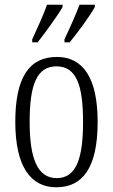

<svg xmlns="http://www.w3.org/2000/svg" viewBox="-20 -786 479 816"><path d="M254 -619V-606H276C313 -651 364 -721 383 -756V-766H318C301 -721 280 -674 254 -619ZM117 -619V-606H140C175 -651 226 -721 246 -756V-766H180C164 -721 142 -674 117 -619ZM219 10C334 10 395 -77 395 -268C395 -453 334 -544 222 -544C102 -544 45 -454 45 -268C45 -79 110 10 219 10ZM221 -29C140 -29 106 -111 106 -268C106 -425 136 -504 220 -504C304 -504 333 -425 333 -268C333 -112 304 -29 221 -29Z"/></svg>

Font: Noto Serif Tamil ExtraCondensed Light
Style: Italic
Weight: 300
Width: 2
Italic angle: -12°
Designer: Indian Type Foundry, Tom Grace, and the Monotype Design Team
Foundry: Monotype Imaging Inc.
Version: Version 2.003